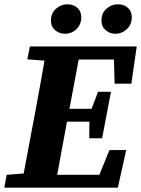

<svg xmlns="http://www.w3.org/2000/svg" viewBox="-32 -873 656 893"><path d="M95 -597 107 -657H604L579 -484H501L498 -596H334L291 -367H394L424 -446H484L443 -230H383L384 -307H280L279 -304Q268 -243 256.5 -182Q245 -121 234 -60H430L477 -175H555L516 0H-12L-1 -60L78 -66L132 -353Q143 -413 154 -472.5Q165 -532 175 -591ZM269 -716Q244 -716 224.5 -732.5Q205 -749 205 -777Q205 -812 228.5 -832.5Q252 -853 281 -853Q310 -853 328 -836.5Q346 -820 346 -793Q346 -759 323.5 -737.5Q301 -716 269 -716ZM504 -716Q479 -716 459.5 -732.5Q440 -749 440 -777Q440 -812 463 -832.5Q486 -853 516 -853Q545 -853 563 -836.5Q581 -820 581 -793Q581 -759 558 -737.5Q535 -716 504 -716Z"/></svg>

Font: Source Serif 4 SmText
Style: Bold Italic
Weight: 700
Italic angle: -12°
Designer: Frank Grießhammer
Foundry: Adobe
Version: Version 4.005;hotconv 1.1.0;makeotfexe 2.6.0